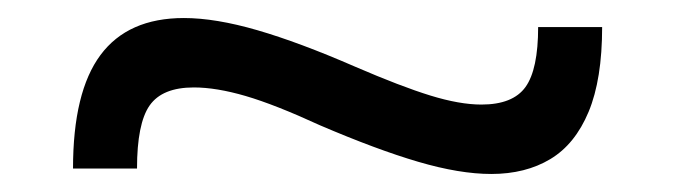

<svg xmlns="http://www.w3.org/2000/svg" viewBox="-20 -407 749 213"><path d="M61 -220Q61 -305 91.5 -346Q122 -387 184 -387Q219 -387 265.5 -373.5Q312 -360 374 -333Q425 -311 457.5 -301Q490 -291 514 -291Q549 -291 563 -310.5Q577 -330 577 -377H648Q648 -319 633 -283Q618 -247 590.5 -230.5Q563 -214 525 -214Q490 -214 444 -227.5Q398 -241 335 -268Q285 -291 252.5 -300.5Q220 -310 195 -310Q160 -310 146 -290Q132 -270 132 -220Z"/></svg>

Font: M PLUS 1 Thin
Style: Regular
Weight: 400
Version: Version 1.001